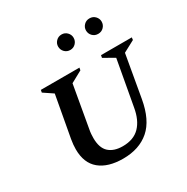

<svg xmlns="http://www.w3.org/2000/svg" viewBox="-176 -924 1058 1086"><g transform="rotate(-30 353.0 -381.5)"><path d="M322 10Q224 10 169.5 -35Q115 -80 115 -170Q115 -200 121 -234L170 -503L109 -544L112 -560H364L361 -544L286 -503L238 -230Q235 -215 234 -201Q233 -187 233 -175Q233 -111 265 -81.5Q297 -52 355 -52Q426 -52 466 -93Q506 -134 519 -211L572 -504L502 -544L505 -560H706L704 -544L629 -504L581 -230Q559 -104 493 -47Q427 10 322 10ZM370 -672Q348 -672 333.5 -687Q319 -702 319 -723Q319 -743 333.5 -758Q348 -773 370 -773Q391 -773 405.5 -758Q420 -743 420 -723Q420 -702 405.5 -687Q391 -672 370 -672ZM552 -672Q530 -672 515.5 -687Q501 -702 501 -723Q501 -743 515.5 -758Q530 -773 552 -773Q574 -773 588.5 -758Q603 -743 603 -723Q603 -702 588.5 -687Q574 -672 552 -672Z"/></g></svg>

Font: Spectral SC SemiBold
Style: Italic
Weight: 600
Italic angle: -10°
Designer: Jean-Baptiste Levee
Foundry: Production Type
Version: Version 2.001